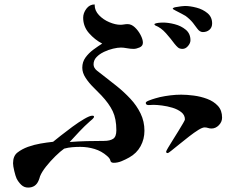

<svg xmlns="http://www.w3.org/2000/svg" viewBox="-20 -759 1040 868"><path d="M633 -168Q633 -130 615.5 -98Q598 -66 564 -47Q548 -38 530 -30.5Q512 -23 494 -23Q481 -23 479 -33Q477 -43 464 -54Q439 -76 407.5 -85.5Q376 -95 343 -95Q325 -95 306.5 -93.5Q288 -92 270 -87Q253 -75 230.5 -53Q208 -31 188.5 -6.5Q169 18 161 38Q160 42 158.5 46.5Q157 51 155 56Q142 89 107 89Q89 89 76 76.5Q63 64 55 48Q50 37 44.5 14Q39 -9 39 -21Q39 -54 59 -69.5Q79 -85 106 -95Q134 -105 163 -110Q192 -115 220 -118Q231 -127 255 -146Q279 -165 307.5 -186Q336 -207 361 -221.5Q386 -236 397 -236Q399 -236 402 -235.5Q405 -235 405 -231Q405 -227 397.5 -220Q390 -213 387 -211Q362 -189 339.5 -165Q317 -141 295 -117Q333 -120 372 -121Q411 -122 450 -122Q477 -122 491.5 -131.5Q506 -141 506 -170Q506 -222 489.5 -256.5Q473 -291 438 -328Q423 -344 402.5 -364Q382 -384 367 -407Q352 -430 352 -453Q352 -479 366.5 -499Q381 -519 402 -534.5Q423 -550 442 -562Q409 -579 382.5 -609Q356 -639 356 -679Q356 -700 370.5 -719.5Q385 -739 408 -739V-736Q408 -711 427.5 -690.5Q447 -670 474.5 -658.5Q502 -647 524 -647Q532 -647 540.5 -648.5Q549 -650 557 -650Q574 -650 589.5 -635.5Q605 -621 615.5 -601Q626 -581 626 -566Q626 -551 611 -544.5Q596 -538 584 -538Q570 -538 554 -541Q538 -544 527 -544Q512 -544 491 -539Q470 -534 450 -524.5Q430 -515 416.5 -501Q403 -487 403 -468Q403 -452 418.5 -439.5Q434 -427 445 -419Q475 -396 508 -369.5Q541 -343 569.5 -312.5Q598 -282 615.5 -246Q633 -210 633 -168ZM984 -227Q984 -208 969.5 -193Q955 -178 936 -178Q928 -178 920.5 -180.5Q913 -183 905 -183Q895 -183 876.5 -171.5Q858 -160 835.5 -142.5Q813 -125 791.5 -107.5Q770 -90 755.5 -78.5Q741 -67 739 -67Q731 -67 731 -73Q731 -76 739.5 -90.5Q748 -105 761 -125.5Q774 -146 786.5 -166.5Q799 -187 807.5 -201.5Q816 -216 816 -219Q816 -239 799.5 -252Q783 -265 759.5 -272Q736 -279 712.5 -282Q689 -285 674 -285Q669 -285 663 -284.5Q657 -284 652 -284Q639 -284 639 -294Q639 -299 653 -304.5Q667 -310 682.5 -314.5Q698 -319 703 -320Q726 -325 750.5 -328Q775 -331 799 -331Q824 -331 855.5 -327Q887 -323 916.5 -312Q946 -301 965 -280.5Q984 -260 984 -227ZM841 -577Q841 -564 830 -551Q819 -538 805 -538Q792 -538 784.5 -544.5Q777 -551 769 -561Q753 -583 730.5 -608.5Q708 -634 682 -644Q681 -645 679.5 -646.5Q678 -648 678 -649Q678 -652 686.5 -654Q695 -656 704.5 -656.5Q714 -657 717 -657Q741 -657 770 -649.5Q799 -642 820 -624.5Q841 -607 841 -577ZM939 -653Q939 -635 927 -624.5Q915 -614 897 -614Q883 -614 871.5 -630Q860 -646 852 -656Q838 -673 819 -687Q815 -690 801 -697Q787 -704 774 -711Q761 -718 761 -719Q761 -724 773 -726.5Q785 -729 798.5 -730.5Q812 -732 816 -732Q839 -732 868 -724.5Q897 -717 918 -699.5Q939 -682 939 -653Z"/></svg>

Font: Kaisei HarunoUmi
Style: Bold
Weight: 700
Designer: Font-Kai, 金井和夫
Foundry: KAZUO KANAI
Version: Version 5.003